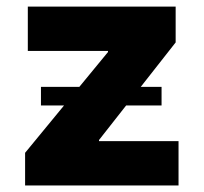

<svg xmlns="http://www.w3.org/2000/svg" viewBox="-20 -566 622 586"><path d="M56.6 0V-99.6L309.6 -407.2V-410.6H64.9V-545.9H516.1V-436.5L282.2 -138.7V-135.3H524.9V0ZM105 -244.1V-300.8H473.1V-244.1Z"/></svg>

Font: Inter Extra Bold
Style: Regular
Weight: 800
Designer: Rasmus Andersson
Foundry: rsms
Version: Version 4.000;git-3c8e0fc